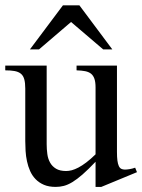

<svg xmlns="http://www.w3.org/2000/svg" viewBox="-20 -697 541 731"><path d="M365.7 14.6H343.8V-81.1Q315.4 -51.3 294.2 -32.7Q272.9 -14.2 255.6 -3.7Q238.3 6.8 223.1 10.7Q208 14.6 191.9 14.6Q166 14.6 147.2 6.6Q128.4 -1.5 115.5 -14.9Q102.5 -28.3 94.7 -45.9Q86.9 -63.5 82.8 -82.8Q78.6 -102.1 77.4 -122.1Q76.2 -142.1 76.2 -159.7V-359.9Q76.2 -381.8 72.3 -395.5Q68.4 -409.2 59.3 -416.5Q50.3 -423.8 35.6 -426.5Q21 -429.2 0 -429.2V-447.3H157.7V-147.9Q157.7 -128.9 160.2 -110.6Q162.6 -92.3 170.7 -77.9Q178.7 -63.5 193.4 -54.7Q208 -45.9 231.9 -45.9Q241.7 -45.9 253.2 -48.8Q264.6 -51.8 278.6 -59.1Q292.5 -66.4 308.6 -78.6Q324.7 -90.8 343.8 -109.4V-363.8Q343.8 -384.3 339.6 -396.7Q335.4 -409.2 326.7 -416.3Q317.9 -423.3 304.2 -426Q290.5 -428.7 271.5 -429.2V-447.3H425.3V-118.7Q425.3 -98.6 427 -85.7Q428.7 -72.8 432.4 -64.9Q436 -57.1 441.9 -54.2Q447.8 -51.3 455.6 -51.3Q462.4 -51.3 473.1 -53Q483.9 -54.7 494.6 -58.6L501.5 -41.5ZM373 -508.8 250.5 -613.3 128.4 -508.8H93.8L219.7 -676.8H282.2L407.7 -508.8Z"/></svg>

Font: Doulos SIL Am
Style: Regular
Weight: 400
Designer: Walt Agee, Victor Gaultney, Peter Martin, Debbi Hosken, Becca Hirsbrunner
Foundry: SIL International
Version: Version 5.000